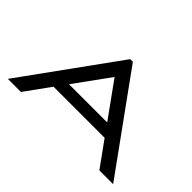

<svg xmlns="http://www.w3.org/2000/svg" viewBox="-106 -923 1212 1212"><g transform="rotate(45 500.0 -317.0)"><path d="M847 0 725 -169H269L147 0H30L488 -634H512L970 0ZM498 -485 327 -249H668Z"/></g></svg>

Font: Inconsolata UltraExpanded Medium
Style: Regular
Weight: 500
Width: 9
Monospace: yes
Designer: Raph Levien, Cyreal, Brenton Simpson
Foundry: Raph Levien, Cyreal, Google
Version: Version 3.001; ttfautohint (v1.8.2.53-6de2)